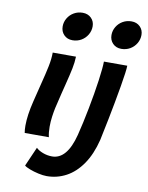

<svg xmlns="http://www.w3.org/2000/svg" viewBox="-103 -827 866 1127"><g transform="rotate(10 329.5 -263.5)"><path d="M297.4 -753.9Q328.6 -753.9 348.4 -734.4Q368.2 -714.8 368.2 -685.1Q368.2 -658.2 354.5 -635Q340.8 -611.8 317.4 -598.1Q293.9 -584.5 265.1 -584.5Q233.9 -584.5 214.4 -604.5Q194.8 -624.5 194.8 -654.8Q194.8 -681.2 208.5 -704.1Q222.2 -727.1 245.6 -740.5Q269 -753.9 297.4 -753.9ZM271.5 -325.2 256.8 -266.6 234.9 -174.8Q230 -152.3 225.8 -121.8Q221.7 -91.3 221.7 -61.5Q221.7 -27.3 228 0H84Q80.6 -18.6 80.6 -43Q80.6 -105.5 101.6 -190.4L120.6 -267.1L127.9 -296.4Q145.5 -364.7 154.8 -410.2Q164.1 -455.6 164.1 -493.2H302.7Q301.8 -459.5 294.2 -422.1Q286.6 -384.8 271.5 -325.2ZM527.8 -36.6Q505.9 51.3 465.1 110.4Q424.3 169.4 370.4 198.2Q316.4 227.1 254.4 227.1Q232.9 227.1 204.3 220.7Q175.8 214.4 151.9 205.1Q127.9 195.8 119.6 188L169.9 73.2Q183.6 87.4 210.4 97.7Q237.3 107.9 265.6 107.9Q354.5 107.9 393.1 -42.5Q411.6 -115.2 429.4 -207.8Q447.3 -300.3 458.3 -379.4Q469.2 -458.5 469.2 -493.2H608.4Q608.4 -464.8 591.8 -367.7Q575.2 -270.5 554.4 -166Q533.7 -61.5 527.8 -36.6ZM588.4 -753.9Q619.6 -753.9 639.4 -734.4Q659.2 -714.8 659.2 -685.1Q659.2 -658.2 645.5 -635Q631.8 -611.8 608.4 -598.1Q585 -584.5 556.2 -584.5Q524.9 -584.5 505.4 -604.5Q485.8 -624.5 485.8 -654.8Q485.8 -681.2 499.5 -704.1Q513.2 -727.1 536.6 -740.5Q560.1 -753.9 588.4 -753.9Z"/></g></svg>

Font: Lesson One
Style: Bold Italic
Weight: 700
Italic angle: -14°
Designer: But Ko, Victor Gaultney, Annie Olsen, Julie Remington, Don Collingsworth, Eric Hays, Becca Hirsbrunner
Version: Version 1.100